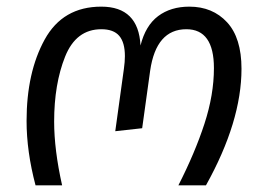

<svg xmlns="http://www.w3.org/2000/svg" viewBox="-20 -558 803 578"><path d="M60 -194Q60 -340 114.5 -439Q169 -538 285 -538Q397 -538 403 -421Q418 -481 456 -509.5Q494 -538 550 -538Q620 -538 663.5 -491Q707 -444 707 -351Q707 -192 600 0H517Q567 -98 595.5 -185.5Q624 -273 624 -353Q624 -470 541 -470Q450 -470 432 -345L408 -172L327 -163L353 -351Q356 -372 356 -389Q356 -430 339 -450Q322 -470 285 -470Q209 -470 176 -387.5Q143 -305 143 -192Q143 -107 167 0H87Q60 -102 60 -194Z"/></svg>

Font: FiraGO Book
Style: Italic
Weight: 350
Italic angle: -8°
Designer: bBox Type GmbH
Foundry: bBox Type GmbH
Version: Version 1.001